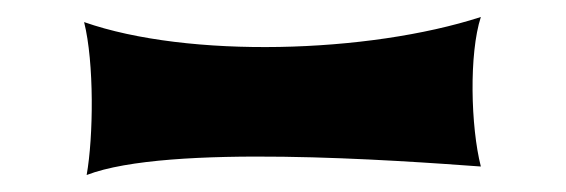

<svg xmlns="http://www.w3.org/2000/svg" viewBox="-20 7 666 226"><path d="M546 203C534 156 532 70 546 27C413 70 202 76 79 33C91 81 90 168 82 213C178 176 449 196 546 203Z"/></svg>

Font: Shojumaru
Style: Regular
Weight: 400
Designer: Astigmatic (AOETI)
Foundry: Astigmatic (AOETI)
Version: Version 1.000